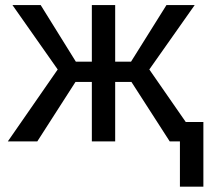

<svg xmlns="http://www.w3.org/2000/svg" viewBox="-20 -548 808 744"><path d="M489.3 -230.5H426.3V0H335.9V-230.5H272.5L124.5 0H10.3L203.6 -278.8L28.3 -528.3H137.7L273.9 -309.1H335.9V-528.3H426.3V-309.1H487.8L625 -528.3H734.4L558.6 -278.8L752 0H637.7ZM768.1 175.3H677.2V-75.2H768.1Z"/></svg>

Font: Roboto Web
Style: Regular
Weight: 400
Designer: Google
Version: Version 1.200310; 2013